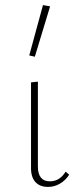

<svg xmlns="http://www.w3.org/2000/svg" viewBox="-20 -731 316 755"><path d="M102 -74V-407L129 -410V-77Q129 -18 176 -18Q215 -18 238 -56L252 -44Q238 -22 216 -9Q194 4 169 4Q136 4 118.5 -16Q101 -36 102 -74ZM95 -513 149 -711 177 -706 117 -508Z"/></svg>

Font: Ysabeau Extralight
Style: Regular
Weight: 200
Designer: Christian Thalmann (Catharsis Fonts)
Version: Version 0.003